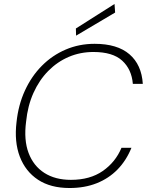

<svg xmlns="http://www.w3.org/2000/svg" viewBox="-20 -932 739 964"><path d="M329 12Q234 12 171 -29.5Q108 -71 79.5 -145.5Q51 -220 63 -319Q72 -405 105 -477Q138 -549 190 -601.5Q242 -654 309.5 -683Q377 -712 455 -712Q569 -712 630 -659.5Q691 -607 697 -511H647Q641 -584 593.5 -627.5Q546 -671 449 -671Q383 -671 325.5 -646.5Q268 -622 222.5 -576Q177 -530 148 -465.5Q119 -401 111 -321Q99 -229 123.5 -164Q148 -99 202.5 -64Q257 -29 336 -29Q432 -29 496 -73.5Q560 -118 590 -190H640Q614 -126 570 -81Q526 -36 465.5 -12Q405 12 329 12ZM362 -753 361 -789 555 -912 558 -869Z"/></svg>

Font: DM Sans ExtraLight
Style: Italic
Weight: 250
Italic angle: -10°
Designer: Colophon Foundry, Jonny Pinhorn
Foundry: Colophon Foundry
Version: Version 4.004;gftools[0.9.30]